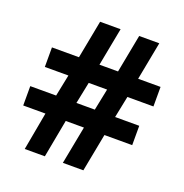

<svg xmlns="http://www.w3.org/2000/svg" viewBox="-128 -828 902 942"><g transform="rotate(20 323.0 -356.5)"><path d="M488 -412 465 -299H591V-198H446L408 0H301L339 -198H244L207 0H102L138 -198H22V-299H157L180 -412H57V-514H198L236 -713H343L305 -514H402L440 -713H545L507 -514H624V-412ZM263 -299H359L382 -412H286Z"/></g></svg>

Font: Noto Sans Thaana
Style: Regular
Weight: 400
Designer: Monotype Design Team
Foundry: Monotype Imaging Inc.
Version: Version 2.001